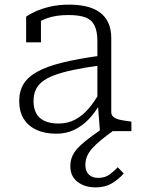

<svg xmlns="http://www.w3.org/2000/svg" viewBox="-20 -567 615 830"><path d="M284 151Q284 126 294 105Q304 84 325 64Q346 44 377.5 21Q409 -2 453 -31L475 -6Q442 18 418 37.5Q394 57 378.5 74.5Q363 92 356 109.5Q349 127 349 146Q349 173 364 187.5Q379 202 404 202Q435 202 455 186.5Q475 171 489 156L515 183Q492 209 463 226Q434 243 393 243Q346 243 315 219Q284 195 284 151ZM548 0H412L403 -118L401 -122V-389Q401 -431 389 -456Q377 -481 350 -491.5Q323 -502 276 -502Q221 -502 183 -488Q145 -474 123 -455Q121 -461 122.5 -467.5Q124 -474 129 -480.5Q134 -487 141 -490.5Q148 -494 157 -494V-384H93V-495Q108 -506 134.5 -518Q161 -530 197.5 -538.5Q234 -547 278 -547Q318 -547 351.5 -539.5Q385 -532 409.5 -515Q434 -498 447.5 -470Q461 -442 461 -401V-83Q461 -69 471 -61Q481 -53 499.5 -49Q518 -45 543 -42L548 -41ZM63 -130Q63 -173 82 -204Q101 -235 142 -257.5Q183 -280 250 -296.5Q317 -313 412 -326V-284Q345 -275 296 -264.5Q247 -254 214 -241.5Q181 -229 161.5 -213Q142 -197 133.5 -176.5Q125 -156 125 -130Q125 -98 137 -76.5Q149 -55 173 -44Q197 -33 233 -33Q273 -33 305 -50Q337 -67 363 -97.5Q389 -128 412 -169V-118Q391 -80 363 -51Q335 -22 300.5 -5.5Q266 11 223 11Q174 11 138 -5.5Q102 -22 82.5 -53.5Q63 -85 63 -130Z"/></svg>

Font: Roboto Serif 20pt ExtraLight
Style: Regular
Weight: 250
Version: Version 1.008